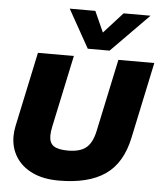

<svg xmlns="http://www.w3.org/2000/svg" viewBox="-59 -940 848 1001"><g transform="rotate(5 364.5 -439.0)"><path d="M377 -688 265 -888H399L448 -779L547 -888H688L491 -688ZM286 10Q204 10 147 -17.5Q90 -45 60.5 -92.5Q31 -140 31 -200Q31 -226 37 -254L120 -644H308L228 -268Q222 -240 222 -219Q222 -182 245 -166Q268 -150 320 -150Q384 -150 416 -177Q448 -204 461 -268L541 -644H729L645 -248Q617 -112 529 -51Q441 10 286 10Z"/></g></svg>

Font: Kanit
Style: Bold Italic
Weight: 700
Italic angle: -12°
Designer: Katatrad Team
Foundry: CadsonDemak
Version: Version 2.000; ttfautohint (v1.8.3)